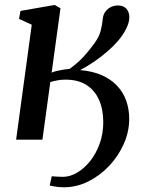

<svg xmlns="http://www.w3.org/2000/svg" viewBox="-20 -576 620 792"><path d="M46.5 0 111 -474 58.5 -498 64.5 -531 205.5 -555.5 229.5 -542 193 -276.5Q202 -280.5 215 -283.5Q228 -286.5 241.8 -288.8Q255.5 -291 267.5 -292Q292 -310 309 -326.2Q326 -342.5 340.2 -359.8Q354.5 -377 369.5 -397.5Q388 -422.5 394.8 -447.2Q401.5 -472 403.5 -495.5Q405 -515 414.8 -528Q424.5 -541 438 -547.2Q451.5 -553.5 465 -553.5Q490 -553.5 501.8 -539.5Q513.5 -525.5 513.5 -504.5Q513.5 -484 501 -458.5Q488.5 -433 467 -407.5Q448.5 -386 423.2 -364Q398 -342 369.2 -322.2Q340.5 -302.5 310.5 -287Q362 -282.5 400 -265.8Q438 -249 463.2 -222Q488.5 -195 500.8 -160.2Q513 -125.5 513 -85.5Q513 -33 490.8 17.2Q468.5 67.5 430.5 108Q392.5 148.5 344.2 172.5Q296 196.5 243.5 196.5Q227 196.5 210.2 194Q193.5 191.5 185 189L193.5 151Q201 151.5 212.5 152.5Q224 153.5 239.5 153.5Q268.5 153.5 298 136.2Q327.5 119 352 88.2Q376.5 57.5 391.2 16.5Q406 -24.5 406 -72Q406 -124.5 388.5 -164Q371 -203.5 336.5 -225.5Q302 -247.5 250.5 -247.5Q231 -247.5 215 -244.2Q199 -241 187.5 -237.5L155 0Z"/></svg>

Font: Merriweather 48pt Medium
Style: Italic
Weight: 500
Italic angle: -7.8°
Version: Version 2.101